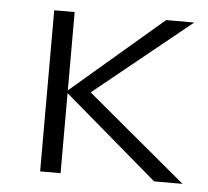

<svg xmlns="http://www.w3.org/2000/svg" viewBox="-41 -508 599 552"><g transform="rotate(5 258.5 -232.5)"><path d="M423 0 153 -231V0H94V-465H153V-239L417 -465H498L219 -239L505 0Z"/></g></svg>

Font: Ysabeau SC Semilight
Style: Regular
Weight: 300
Designer: Christian Thalmann (Catharsis Fonts)
Version: Version 0.003